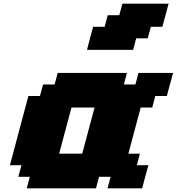

<svg xmlns="http://www.w3.org/2000/svg" viewBox="-20 -1020 957 1040"><path d="M562.5 0H750Q755.4 -21 766.6 -62.5Q777.8 -104 783.7 -125H721.2L737.8 -187.5H675.3Q686.5 -229 708.7 -312.5Q731 -396 742.2 -437.5H804.7L821.3 -500H883.8Q889.2 -520.5 900.4 -562.3Q911.6 -604 917.5 -625H730L713.4 -562.5H650.9L667.5 -625H292.5L275.9 -562.5H213.4L196.3 -500H133.8Q117.2 -437.5 83.7 -312.5Q50.3 -187.5 33.7 -125H96.2L79.1 -62.5H141.6L125 0H500L516.6 -62.5H579.1ZM425.3 -187.5H300.3Q311.5 -229 333.7 -312.3Q356 -395.5 367.2 -437.5H492.2Q481 -396 458.7 -312.5Q436.5 -229 425.3 -187.5ZM451.2 -750H701.2L717.8 -812.5H780.3L796.9 -875H859.4Q865.2 -896 876.5 -937.5Q887.7 -979 893.1 -1000H643.1L626 -937.5H563.5L546.9 -875H484.4Q478.5 -854 467.5 -812.5Q456.5 -771 451.2 -750Z"/></svg>

Font: Faithful 32x
Style: BoldOblique
Weight: 400
Foundry: Faithful Resource Pack
Version: Version 1.0; January 27, 2023